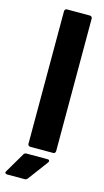

<svg xmlns="http://www.w3.org/2000/svg" viewBox="-172 -742 513 945"><g transform="rotate(15 85.0 -269.5)"><path d="M33 -12V-688Q33 -693 36.5 -696.5Q40 -700 45 -700H162Q167 -700 170.5 -696.5Q174 -693 174 -688V-12Q174 -7 170.5 -3.5Q167 0 162 0H45Q40 0 36.5 -3.5Q33 -7 33 -12ZM-38 147 22 45Q26 37 36 37H143Q153 37 153 44Q153 48 150 52L74 154Q68 161 60 161H-29Q-36 161 -39 157Q-42 153 -38 147Z"/></g></svg>

Font: Barlow Condensed
Style: Bold
Weight: 700
Width: 3
Designer: Jeremy Tribby
Foundry: Tribby Type
Version: Version 1.500